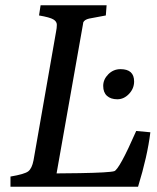

<svg xmlns="http://www.w3.org/2000/svg" viewBox="-20 -713 598 733"><path d="M554 -208Q543 -117 507 0H20V-39Q74 -48 88 -59Q102 -70 108 -101L194 -592Q197 -606 197 -618.5Q197 -631 183.5 -639Q170 -647 129 -654L135 -693H387L384 -654L320 -642Q303 -638 298 -628Q297 -624 296 -616L196 -51L285 -52Q397 -54 416 -59.5Q435 -65 500 -213ZM440 -449Q492 -449 492 -402Q492 -375 472.5 -354.5Q453 -334 428 -334Q403 -334 388.5 -347Q374 -360 374 -385Q374 -410 393.5 -429.5Q413 -449 440 -449Z"/></svg>

Font: Poly
Style: Italic
Weight: 400
Italic angle: -10°
Designer: Nicolas Silva
Foundry: Jose Nicolas Silva Schwarzenberg
Version: Version 1.003